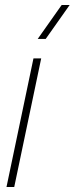

<svg xmlns="http://www.w3.org/2000/svg" viewBox="-20 -749 299 769"><path d="M6 0 114 -515H145L37 0ZM131 -593 227 -729H259L163 -593Z"/></svg>

Font: Hubot Sans Condensed ExtraLight
Style: Italic
Weight: 200
Width: 3
Italic angle: -12.0243°
Designer: Deni Anggara
Foundry: GitHub, Inc., Subsidiary of Microsoft Corporation
Version: Version 2.000